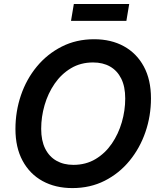

<svg xmlns="http://www.w3.org/2000/svg" viewBox="-20 -935 806 965"><path d="M343.8 10.3Q258.3 10.3 193.8 -25.1Q129.4 -60.5 93.5 -127.2Q57.6 -193.8 57.6 -286.6Q57.6 -375 85.2 -456.1Q112.8 -537.1 165 -600.3Q217.3 -663.6 290.3 -700.7Q363.3 -737.8 453.1 -737.8Q538.6 -737.8 602.8 -702.4Q667 -667 702.9 -600.6Q738.8 -534.2 738.8 -440.9Q738.8 -352.1 710.9 -271.2Q683.1 -190.4 631.1 -127Q579.1 -63.5 506.3 -26.6Q433.6 10.3 343.8 10.3ZM348.6 -106.4Q411.6 -106.4 460.2 -135.5Q508.8 -164.6 542 -213.1Q575.2 -261.7 592.3 -320.8Q609.4 -379.9 609.4 -439.9Q609.4 -499.5 589.4 -539.8Q569.3 -580.1 533.2 -600.6Q497.1 -621.1 447.8 -621.1Q385.3 -621.1 336.7 -592Q288.1 -563 254.6 -514.4Q221.2 -465.8 204.1 -406.7Q187 -347.7 187 -287.6Q187 -228.5 207 -188.2Q227.1 -147.9 263.4 -127.2Q299.8 -106.4 348.6 -106.4ZM629.4 -915 615.2 -830.1H336.9L351.1 -915Z"/></svg>

Font: Inter 17pt SemiBold
Style: Italic
Weight: 600
Italic angle: -9.3988°
Version: Version 4.001;git-66647c0bb